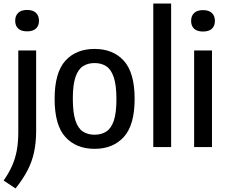

<svg xmlns="http://www.w3.org/2000/svg" viewBox="-38 -828 1278 1081"><path d="M49.5 233 -17.5 188.5Q12.5 145.5 30.5 104.5Q48.5 63.5 56.8 17.5Q65 -28.5 65 -86V-544H165.5V-91.5Q165.5 -26.5 154 27.8Q142.5 82 116.8 131.5Q91 181 49.5 233ZM114.5 -651.5Q81.5 -651.5 64.5 -667.2Q47.5 -683 47.5 -711Q47.5 -739.5 64.5 -755.8Q81.5 -772 114.5 -772Q147.5 -772 164.5 -755.8Q181.5 -739.5 181.5 -711Q181.5 -683 164.5 -667.2Q147.5 -651.5 114.5 -651.5Z M494.5 10Q391 10 330.2 -56.5Q269.5 -123 269.5 -271Q269.5 -419 329.8 -485.8Q390 -552.5 494.5 -552.5Q599 -552.5 659.5 -485.5Q720 -418.5 720 -271.5Q720 -124 659.2 -57Q598.5 10 494.5 10ZM494.5 -69.5Q532.5 -69.5 560.2 -87.2Q588 -105 602.8 -148.5Q617.5 -192 617.5 -269.5Q617.5 -349 602.5 -393.2Q587.5 -437.5 560 -455.2Q532.5 -473 494.5 -473Q457 -473 429.5 -455.5Q402 -438 387 -394.2Q372 -350.5 372 -272.5Q372 -193.5 386.8 -149.2Q401.5 -105 429 -87.2Q456.5 -69.5 494.5 -69.5Z M825 0V-808H925.5V0Z M1055 0V-544H1155.5V0ZM1105 -650.5Q1072 -650.5 1055 -666.2Q1038 -682 1038 -710Q1038 -738.5 1055 -754.8Q1072 -771 1105 -771Q1138 -771 1155 -754.8Q1172 -738.5 1172 -710Q1172 -682 1155 -666.2Q1138 -650.5 1105 -650.5Z"/></svg>

Font: Encode Sans SmCnd Md
Style: Regular
Weight: 500
Width: 4
Designer: Multiple Designers
Foundry: Impallari Type
Version: Version 3.002; ttfautohint (v1.8.3) -l 8 -r 50 -G 200 -x 14 